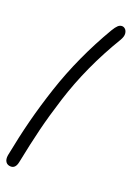

<svg xmlns="http://www.w3.org/2000/svg" viewBox="-184 -915 772 1127"><g transform="rotate(20 202.0 -351.0)"><path d="M40 147.9Q18.6 147.9 8.1 132.8Q-2.4 117.7 2 90.8Q25.9 -31.7 53.2 -138.2Q80.6 -244.6 118.4 -359.1Q156.2 -473.6 207.5 -585.9Q258.8 -698.2 321.8 -805.2Q336.4 -829.6 347.7 -839.8Q358.9 -850.1 372.1 -850.1Q384.3 -850.1 393.6 -840.6Q402.8 -831.1 404.3 -814Q405.8 -796.9 392.1 -772.9Q325.2 -662.1 273.7 -549.3Q222.2 -436.5 185.8 -321.3Q149.4 -206.1 126.2 -111.8Q103 -17.6 78.1 106Q69.8 147.9 40 147.9Z"/></g></svg>

Font: Shantell Sans Irregular
Style: Regular
Weight: 300
Designer: Stephen Nixon, Anya Danilova, Shantell Martin
Foundry: Arrow Type
Version: Version 1.006;[9816181b4]